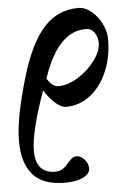

<svg xmlns="http://www.w3.org/2000/svg" viewBox="-52 -466 542 796"><g transform="rotate(-5 219.0 -68.5)"><path d="M129 -99Q69 68 69 147Q69 241 151 241Q179 241 200 216Q214 200 222.5 192.5Q231 185 243 185Q260 185 275 201Q290 217 291 238Q292 260 264 275Q236 290 187 290Q95 290 53 241.5Q11 193 11 102Q11 52 23.5 -12Q36 -76 62 -165Q103 -301 161 -364Q219 -427 303 -427Q332 -427 358 -405.5Q384 -384 400 -351.5Q416 -319 416 -289Q416 -213 389.5 -152Q363 -91 318 -57Q273 -23 218 -23Q198 -23 173.5 -45Q149 -67 129 -99ZM152 -161 147 -147Q169 -111 194 -111Q233 -111 276 -137.5Q319 -164 347.5 -203Q376 -242 376 -275Q376 -300 363 -318.5Q350 -337 329 -337Q216 -340 152 -161Z"/></g></svg>

Font: EB Garamond SemiBold
Style: Italic
Weight: 600
Italic angle: -17.2°
Designer: Georg Duffner and Octavio Pardo
Foundry: Georg Duffner
Version: Version 1.000